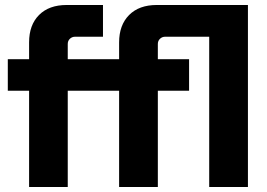

<svg xmlns="http://www.w3.org/2000/svg" viewBox="-20 -750 1072 770"><path d="M96.7 0V-386H11.3V-512.7H96.7V-580.3Q96.7 -650 136.7 -690Q176.7 -730 247.3 -730H393V-602.7H281Q269 -602.7 260.3 -594.5Q251.7 -586.3 251.7 -573.7V-512.7H457.7V-580Q457.7 -649.3 497.7 -689.7Q537.7 -730 608.7 -730H974.3V0H819V-602.7H642.3Q630.3 -602.7 621.7 -594.5Q613 -586.3 613 -573.7V-512.7H738.3V-386H613V0H457.7V-386H251.7V0Z"/></svg>

Font: MuseoModerno Thin
Style: Regular
Weight: 100
Designer: Pablo Cosgaya, Héctor Gatti, Marcela Romero, and the Authors of The MuseoModerno Project.
Foundry: Omnibus-Type Team
Version: Version 1.003